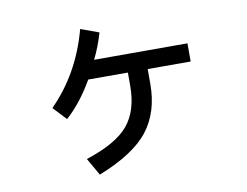

<svg xmlns="http://www.w3.org/2000/svg" viewBox="-75 -722 1150 894"><g transform="rotate(-10 500.0 -275.0)"><path d="M835.9 -378.9H632.8V-308.6Q632.8 -175.8 564.5 -87.9Q496.1 0 328.1 66.4L281.2 -15.6Q425.8 -62.5 482.4 -130.9Q539.1 -199.2 539.1 -316.4V-378.9H351.6Q293 -277.3 222.7 -214.8L164.1 -277.3Q300.8 -414.1 355.5 -617.2L441.4 -585.9Q421.9 -519.5 394.5 -464.8H835.9Z"/></g></svg>

Font: WenQuanYi Micro Hei
Style: Regular
Weight: 400
Foundry: Ascender Corporation
Version: Version 0.2.0-beta